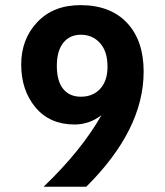

<svg xmlns="http://www.w3.org/2000/svg" viewBox="-20 -709 626 729"><path d="M307.6 0H145.5Q288.1 -136.2 365.2 -271.5Q318.8 -236.3 263.2 -236.3Q168.9 -236.3 114.7 -301.3Q60.5 -366.2 60.5 -463.9Q60.5 -560.5 121.6 -625Q182.6 -689.5 285.2 -689.5Q398.9 -689.5 462.2 -622.3Q525.4 -555.2 525.4 -437Q525.4 -216.3 307.6 0ZM287.1 -341.8Q333 -341.8 360.6 -372.1Q388.2 -402.3 388.2 -455.6Q388.2 -514.2 359.6 -545.7Q331.1 -577.1 287.1 -577.1Q244.6 -577.1 220.2 -546.4Q195.8 -515.6 195.8 -459Q195.8 -401.4 219.7 -371.6Q243.7 -341.8 287.1 -341.8Z"/></svg>

Font: Cadman
Style: Bold
Weight: 700
Designer: Paul James MIller
Foundry: High-Logic / Made with FontCreator
Version: Version 2.114;March 28, 2021;FontCreator 13.0.0.2683 64-bit